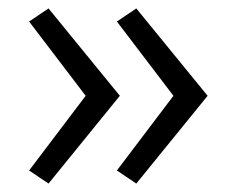

<svg xmlns="http://www.w3.org/2000/svg" viewBox="-20 -563 535 455"><path d="M95 -543 49 -512 183 -336 49 -159 95 -128 264 -336ZM257 -159 303 -128 472 -336 303 -543 257 -512 391 -336Z"/></svg>

Font: LT Wave Text Light
Style: Regular
Weight: 300
Designer: Daniel Lyons
Version: Version 2.5 (Glyphs App)